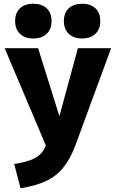

<svg xmlns="http://www.w3.org/2000/svg" viewBox="-20 -778 621 1028"><path d="M56 100Q122 90 160 72Q198 54 216 21Q234 -12 238 -66L247 52L5 -520H184L297 -159H299L397 -520H575L384 -1Q357 72 319.5 118.5Q282 165 227 191Q172 217 90 230ZM158 -572Q113 -572 87 -597Q61 -622 61 -665Q61 -709 87 -733.5Q113 -758 158 -758Q204 -758 230 -733.5Q256 -709 256 -665Q256 -622 230 -597Q204 -572 158 -572ZM420 -572Q374 -572 348 -597Q322 -622 322 -665Q322 -709 348 -733.5Q374 -758 420 -758Q465 -758 491 -733.5Q517 -709 517 -665Q517 -622 491 -597Q465 -572 420 -572Z"/></svg>

Font: M PLUS 2 Thin ExtraBold
Style: Regular
Weight: 800
Version: Version 1.001